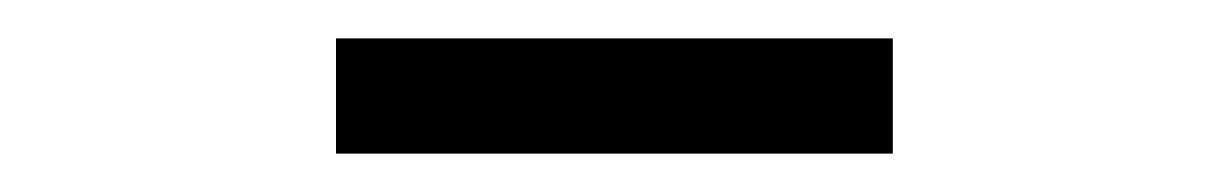

<svg xmlns="http://www.w3.org/2000/svg" viewBox="-20 -797 640 100"><path d="M155 -717V-777H445V-717Z"/></svg>

Font: Victor Mono Thin Light
Style: Regular
Weight: 300
Monospace: yes
Version: Version 1.561;gftools[0.9.30]